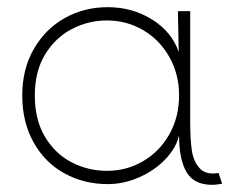

<svg xmlns="http://www.w3.org/2000/svg" viewBox="-20 -501 650 535"><path d="M479 -235Q479 -294 452 -342Q425 -390 379 -417Q333 -444 278 -444Q226 -444 180 -420Q134 -396 105.5 -349Q77 -302 77 -235Q77 -167 105.5 -119.5Q134 -72 180 -48.5Q226 -25 278 -25Q333 -25 379 -52Q425 -79 452 -127Q479 -175 479 -235ZM280 -481Q349 -481 404 -446.5Q459 -412 478 -356L476 -458V-470H510V-161Q510 -113 514.5 -82Q519 -51 536.5 -32Q554 -13 589 -19L599 11Q592 12 585 13Q578 14 571 14Q521 14 500 -21Q479 -56 479 -124Q471 -89 441 -57.5Q411 -26 368 -7Q325 12 280 12Q214 12 159.5 -18Q105 -48 73.5 -104.5Q42 -161 42 -235Q42 -309 74.5 -365Q107 -421 161 -451Q215 -481 280 -481Z"/></svg>

Font: Kreadon
Style: Regular
Weight: 400
Designer: kohakuno
Foundry: StudioGnu
Version: Version 1.000;Glyphs 3.1.2 (3151)